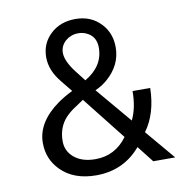

<svg xmlns="http://www.w3.org/2000/svg" viewBox="-73 -671 712 753"><g transform="rotate(-10 283.5 -294.0)"><path d="M518.1 -285.2Q516.1 -183.6 467.8 -117.7L567.4 0H480L428.7 -65.4Q359.9 15.6 251 15.6Q161.6 15.6 110.4 -36.1Q65.9 -81.1 65.9 -145.5Q65.9 -228.5 156.7 -293Q184.1 -312 214.8 -326.7L177.7 -372.6Q137.2 -421.9 137.2 -474.1Q137.2 -528.8 175.8 -565.4Q214.8 -602.5 275.9 -602.5Q337.9 -602.5 377 -560.5Q412.6 -522.5 412.6 -466.3Q412.6 -395 353.5 -343.8Q333.5 -326.2 305.2 -313.5L424.8 -171.9Q447.8 -218.8 447.8 -285.2ZM272.9 -358.9Q347.2 -402.3 347.2 -476.1Q347.2 -523.4 305.7 -540Q292.5 -545.4 277.1 -545.4Q261.7 -545.4 249 -540.5Q236.3 -535.6 226.6 -527.3Q204.6 -507.8 204.6 -480Q204.6 -446.8 241.7 -398.9ZM385.7 -113.3 250 -285.2Q230.5 -272 211.4 -259.3Q192.4 -246.6 177.2 -230.5Q143.6 -193.8 143.6 -138.7Q143.6 -101.1 171.9 -75.7Q203.6 -47.4 258.8 -47.4Q337.4 -47.4 385.7 -113.3Z"/></g></svg>

Font: Meera
Style: Regular
Weight: 400
Designer: Hussain KH and Suresh P for Swathanthra Malayalam Computing (SMC)
Version: 7.0.0+20160512